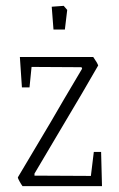

<svg xmlns="http://www.w3.org/2000/svg" viewBox="-20 -637 408 657"><path d="M41 -30Q48 -42 154 -220Q189 -281 261 -402L259 -407L88 -408L81 -338H55L48 -442H299Q313 -422 316 -413Q277 -344 172 -168L98 -43V-36L291 -35L301 -117H326L329 0H57Q52 -7 46.5 -17Q41 -27 41 -30ZM157 -614 198 -617 210 -603 202 -536H163Z"/></svg>

Font: Grenze ExtraLight
Style: Regular
Weight: 275
Designer: Renata Polastri
Foundry: Omnibus-Type
Version: Version 1.002; ttfautohint (v1.8)